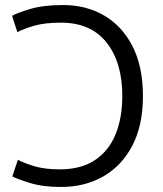

<svg xmlns="http://www.w3.org/2000/svg" viewBox="-20 -728 649 763"><path d="M222 15Q150 15 98.5 -1Q47 -17 29 -27L51 -93Q75 -80 116.5 -67.5Q158 -55 217 -55Q302 -55 357 -91.5Q412 -128 439 -193.5Q466 -259 466 -347Q466 -480 403.5 -559Q341 -638 222 -638Q158 -638 115 -625.5Q72 -613 49 -600L28 -665Q46 -676 99 -692Q152 -708 231 -708Q323 -708 394.5 -666Q466 -624 507 -543.5Q548 -463 548 -346Q548 -230 506 -149.5Q464 -69 390.5 -27Q317 15 222 15Z"/></svg>

Font: Ubuntu Sans
Style: Regular
Weight: 400
Designer: Dalton Maag Ltd
Foundry: Dalton Maag Ltd
Version: Version 1.006; ttfautohint (v1.8.4.7-5d5b)